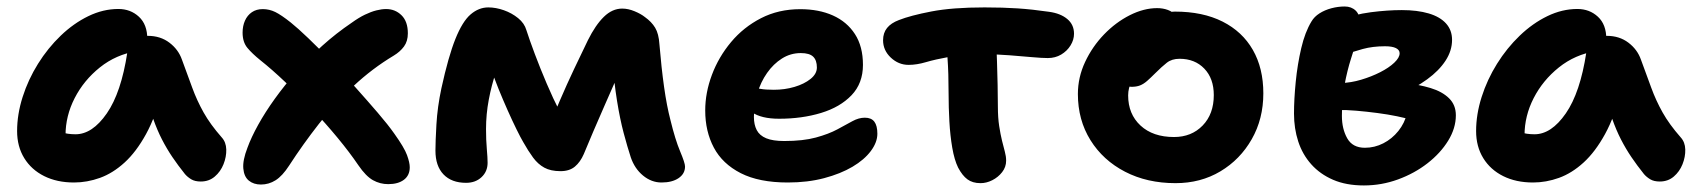

<svg xmlns="http://www.w3.org/2000/svg" viewBox="-20 -547 5176 586"><path d="M205.8 10Q154 10 114.9 -9.5Q75.8 -29 54 -64.4Q32.2 -99.8 32.2 -147Q32.2 -198 49.1 -251.1Q66 -304.2 96 -352.3Q126 -400.4 165.4 -438.2Q204.8 -476 249.8 -497.8Q294.8 -519.6 341.2 -519.6Q378.4 -519.6 404 -495.9Q429.6 -472.2 429.6 -428Q429.6 -412.2 420.6 -403Q411.6 -393.8 398 -391Q334 -380.6 284.9 -341.3Q235.8 -302 207.9 -247.6Q180 -193.2 180 -134.2Q180 -116.6 182.7 -102.1Q185.4 -87.6 193.4 -65.6L125 -168.2Q149.4 -149.8 167.6 -143.5Q185.8 -137.2 210.6 -137.2Q261.8 -137.2 305.9 -200.8Q350 -264.4 368.6 -387Q372.4 -411.2 390.3 -424.4Q408.2 -437.6 431.2 -437.6Q469.6 -437.6 497 -416.8Q524.4 -396 535.2 -365.2Q552.4 -318.6 566.7 -279.4Q581 -240.2 601.4 -203.8Q621.8 -167.4 656.6 -127.8Q670 -113.2 670.6 -90.8Q671.2 -68.4 662.2 -45.8Q653.2 -23.2 635.5 -8.1Q617.8 7 592.8 7Q575 7 563.8 0.3Q552.6 -6.4 544.6 -15.6Q523.2 -42.4 506.2 -67.5Q489.2 -92.6 474.5 -121.1Q459.8 -149.6 447.2 -185.4Q434.6 -221.2 422.2 -267.6L475.4 -272.2Q455.6 -192.2 425.8 -137.9Q396 -83.6 360.3 -51Q324.6 -18.4 285.3 -4.2Q246 10 205.8 10Z M776.4 16.2Q754 16.2 739.4 4.2Q724.8 -7.8 722.6 -32.8Q720.4 -57.8 735.2 -96Q746.8 -127.8 768 -166.1Q789.2 -204.4 818.6 -245.3Q848 -286.2 884.5 -327.6Q921 -369 963.4 -407.2Q1005.8 -445.4 1053.4 -477.6Q1075 -493.2 1093.7 -502.2Q1112.4 -511.2 1128.7 -515.3Q1145 -519.4 1158.4 -519.4Q1186.2 -519.4 1205.5 -500.4Q1224.8 -481.4 1224.8 -445.2Q1224.8 -421.2 1213 -405.1Q1201.2 -389 1181.6 -377.2Q1116.2 -338 1059.3 -284.8Q1002.4 -231.6 953.6 -169.3Q904.8 -107 862.4 -41.6Q841.8 -9.8 821.1 3.2Q800.4 16.2 776.4 16.2ZM1164.8 15Q1140 15 1118.4 3Q1096.8 -9 1073.8 -42.6Q1047.2 -81.8 1010.6 -126.1Q974 -170.4 932.9 -213.9Q891.8 -257.4 851 -296.2Q810.2 -335 774.4 -363.4Q749.6 -383.4 735 -401Q720.4 -418.6 720.4 -447.4Q720.4 -467.8 727.7 -484.1Q735 -500.4 748.8 -509.8Q762.6 -519.2 782 -519.2Q802 -519.2 820.2 -510.3Q838.4 -501.4 867.6 -478.2Q888.4 -461.6 920.9 -430.5Q953.4 -399.4 990.7 -360.5Q1028 -321.6 1064.8 -280.5Q1101.6 -239.4 1133.1 -202.7Q1164.6 -166 1183.4 -139.2Q1214 -96.4 1222.3 -73.5Q1230.6 -50.6 1230.6 -36.6Q1230.6 -11.8 1212.9 1.6Q1195.2 15 1164.8 15Z M1402.6 11Q1358.2 11 1333.6 -14.7Q1309 -40.4 1309 -87.4Q1309 -114.4 1312 -167.3Q1315 -220.2 1327.2 -277.6Q1348.4 -374.6 1369.9 -428.1Q1391.4 -481.6 1416.3 -503Q1441.2 -524.4 1470.4 -524.4Q1493.4 -524.4 1517.8 -515.8Q1542.2 -507.2 1561.4 -491.6Q1580.6 -476 1586.6 -455Q1596 -425.6 1612.3 -382.2Q1628.6 -338.8 1648.4 -292.3Q1668.2 -245.8 1688.6 -206Q1709 -166.2 1726.2 -144.2L1645.2 -134Q1667 -189.4 1688.6 -239.7Q1710.2 -290 1732.2 -336.4Q1754.2 -382.8 1774.4 -424.4Q1797.4 -470.6 1823.1 -495.7Q1848.8 -520.8 1879.2 -520.8Q1897.2 -520.8 1916.7 -512.7Q1936.2 -504.6 1948 -495.2Q1968.6 -480.6 1979.6 -462.3Q1990.6 -444 1992.6 -412Q1998.6 -340 2006.8 -281.8Q2015 -223.6 2026.2 -180.8Q2040.8 -120.8 2055.8 -85.1Q2070.8 -49.4 2070.8 -38.8Q2070.8 -16.8 2051.2 -3.4Q2031.6 10 1999 10Q1968.4 10 1942.7 -11.1Q1917 -32.2 1905.2 -66.8Q1894.8 -98.6 1883.5 -141Q1872.2 -183.4 1863.1 -239.9Q1854 -296.4 1848.6 -368.8L1893.8 -380.2Q1878 -345.2 1860.5 -305.2Q1843 -265.2 1825.1 -224.7Q1807.2 -184.2 1791 -146.2Q1774.8 -108.2 1761.8 -76.8Q1751.2 -52.4 1734.6 -38.5Q1718 -24.6 1690.8 -24.6Q1660.8 -24.6 1641.3 -35.3Q1621.8 -46 1607 -66.1Q1592.2 -86.2 1576.8 -113.6Q1569 -126.8 1556.3 -152.6Q1543.6 -178.4 1529.3 -210.5Q1515 -242.6 1501.6 -275.6Q1488.2 -308.6 1479.1 -337.3Q1470 -366 1467.6 -384.2L1520.4 -387Q1506.2 -363.4 1493.2 -325.4Q1480.2 -287.4 1471.8 -242.8Q1463.4 -198.2 1463.4 -153.2Q1463.4 -119.6 1465.8 -92.4Q1468.2 -65.2 1468.2 -50.2Q1468.2 -23.6 1449.7 -6.3Q1431.2 11 1402.6 11Z M2384.4 10Q2296.6 10 2240.8 -18.5Q2185 -47 2158.7 -96.5Q2132.4 -146 2132.4 -210Q2132.4 -264 2152.8 -318.5Q2173.2 -373 2211.2 -418.5Q2249.2 -464 2302.7 -491.5Q2356.2 -519 2422.4 -519Q2479.2 -519 2522.1 -499.8Q2565 -480.6 2589.4 -442.9Q2613.8 -405.2 2613.8 -349Q2613.8 -292.8 2579 -256.4Q2544.2 -220 2486 -202.3Q2427.8 -184.6 2357.8 -184.6Q2303.8 -184.6 2274.9 -204.4Q2246 -224.2 2246 -250.2Q2246 -264.4 2252.7 -271.5Q2259.4 -278.6 2275 -278.6Q2286 -278.6 2301 -275.8Q2316 -273 2341.8 -273Q2375.2 -273 2404.9 -281.8Q2434.6 -290.6 2453.9 -306.1Q2473.2 -321.6 2473.2 -341Q2473.2 -363 2461.9 -374Q2450.6 -385 2424.2 -385Q2392.8 -385 2366.7 -368.5Q2340.6 -352 2321.2 -324.4Q2301.8 -296.8 2291.4 -261.8Q2281 -226.8 2281 -189.8Q2281 -166.6 2289.6 -150Q2298.2 -133.4 2318.5 -125Q2338.8 -116.6 2373.4 -116.6Q2431.2 -116.6 2470.3 -127.3Q2509.4 -138 2535.7 -152.2Q2562 -166.4 2581.5 -177.1Q2601 -187.8 2619.6 -187.8Q2639.4 -187.8 2648.6 -175.6Q2657.8 -163.4 2657.8 -138.8Q2657.8 -112.8 2637.9 -86.1Q2618 -59.4 2581.8 -38Q2545.6 -16.6 2495.4 -3.3Q2445.2 10 2384.4 10Z M2753 -349Q2722.4 -349 2698.8 -371.2Q2675.2 -393.4 2675.2 -424.2Q2675.2 -446.6 2687.4 -461.7Q2699.6 -476.8 2723.6 -485.8Q2758.4 -499.6 2822.6 -512Q2886.8 -524.4 2985 -524.4Q3041.2 -524.4 3086.1 -521.4Q3131 -518.4 3181.8 -511Q3216.8 -506.2 3237.4 -489Q3258 -471.8 3258 -444Q3258 -425.6 3247.4 -408.4Q3236.8 -391.2 3218.8 -380.5Q3200.8 -369.8 3178 -369.8Q3160.8 -369.8 3129.3 -372.6Q3097.8 -375.4 3060.9 -378.3Q3024 -381.2 2988 -381.2Q2920 -381.2 2877 -373.4Q2834 -365.6 2806 -357.3Q2778 -349 2753 -349ZM2972.6 12Q2948.4 12 2932.7 0.4Q2917 -11.2 2904.2 -35.6Q2892.8 -58.8 2886.4 -96Q2880 -133.2 2877.6 -176.3Q2875.2 -219.4 2875.2 -260.4Q2875.2 -324.6 2871.9 -369.3Q2868.6 -414 2868.6 -442L3019.8 -450.2Q3019.6 -443 3020.7 -418.2Q3021.8 -393.4 3022.9 -359Q3024 -324.6 3024.8 -288.3Q3025.6 -252 3025.6 -222Q3025.6 -187.8 3029.6 -162.2Q3033.6 -136.6 3038.2 -117.8Q3042.8 -99 3046.8 -84.4Q3050.8 -69.8 3050.8 -56.6Q3050.8 -37.2 3038.6 -21.6Q3026.4 -6 3008.6 3Q2990.8 12 2972.6 12Z M3567.8 12Q3481.2 12 3413.9 -22.8Q3346.6 -57.6 3308.2 -119.2Q3269.8 -180.8 3269.8 -260Q3269.8 -310.8 3291.8 -357.8Q3313.8 -404.8 3349.6 -441.9Q3385.4 -479 3428.2 -500.6Q3471 -522.2 3511.8 -522.2Q3529.4 -522.2 3544.5 -516.6Q3559.6 -511 3569 -499.3Q3578.4 -487.6 3578.4 -467.6Q3578.4 -432.4 3563.6 -405.2Q3548.8 -378 3504 -362.6Q3481.8 -353.2 3463.6 -337.1Q3445.4 -321 3434.3 -299.8Q3423.2 -278.6 3423.2 -255.8Q3423.2 -198.8 3461 -163.8Q3498.8 -128.8 3563.2 -128.8Q3616.6 -128.8 3650.6 -163.9Q3684.6 -199 3684.6 -256.8Q3684.6 -307.4 3655.7 -337.5Q3626.8 -367.6 3580.2 -367.6Q3556.6 -367.6 3541.3 -355.6Q3526 -343.6 3506 -323.6Q3491.6 -309.2 3481 -299.9Q3470.4 -290.6 3459.5 -286.3Q3448.6 -282 3433.2 -282Q3415.4 -282 3401.7 -295.8Q3388 -309.6 3388 -348.6Q3388 -377.4 3403.6 -406.4Q3419.2 -435.4 3444.8 -459Q3470.4 -482.6 3502 -497.1Q3533.6 -511.6 3565.8 -511.6Q3651 -511.6 3711.4 -481.1Q3771.8 -450.6 3803.8 -394.7Q3835.8 -338.8 3835.8 -262Q3835.8 -184.2 3800.4 -122.1Q3765 -60 3704.7 -24Q3644.4 12 3567.8 12Z M4142.8 19Q4088.8 19 4048.9 1.8Q4009 -15.4 3982.1 -45.5Q3955.2 -75.6 3942.3 -115.3Q3929.4 -155 3929.4 -200.2Q3929.4 -244.2 3934.7 -297.5Q3940 -350.8 3951.5 -400Q3963 -449.2 3982.8 -481.6Q3991.2 -496 4007.2 -506.2Q4023.2 -516.4 4043.5 -521.8Q4063.8 -527.2 4084.2 -527.2Q4104.6 -527.2 4117.8 -514.5Q4131 -501.8 4131 -474.4Q4131 -456.4 4122.8 -429.7Q4114.6 -403 4103.3 -367.7Q4092 -332.4 4083.8 -288.8Q4075.6 -245.2 4075.6 -193.2Q4075.6 -153.6 4091.9 -124.8Q4108.2 -96 4145.8 -96Q4175.4 -96 4202 -109.6Q4228.6 -123.2 4247.9 -147.2Q4267.2 -171.2 4274.4 -201.4L4285.6 -181.6Q4270.8 -186.6 4243.6 -192.2Q4216.4 -197.8 4183.8 -202.1Q4151.2 -206.4 4119.4 -209.1Q4087.6 -211.8 4064.8 -211.2L4073.2 -293.6Q4103.2 -294.4 4134.4 -303.7Q4165.6 -313 4192.4 -326.6Q4219.2 -340.2 4235.5 -355.7Q4251.8 -371.2 4251.8 -384.4Q4251.8 -394.6 4240.5 -400.2Q4229.2 -405.8 4207 -405.8Q4169.8 -405.8 4139.3 -397.5Q4108.8 -389.2 4084.1 -379.5Q4059.4 -369.8 4038.2 -366.6Q4018.2 -365.6 4003.7 -377.5Q3989.2 -389.4 3989.4 -411.2Q3989.6 -435.8 4009.2 -454.6Q4028.8 -473.4 4057.8 -482.6Q4113.2 -503.2 4164 -509.7Q4214.8 -516.2 4258.4 -516.2Q4306 -516.2 4340.5 -506Q4375 -495.8 4393.4 -475.4Q4411.8 -455 4411.8 -425.4Q4411.8 -392.4 4391.9 -361.8Q4372 -331.2 4335.8 -304.9Q4299.6 -278.6 4252.6 -258.2Q4205.6 -237.8 4150.6 -227L4174.8 -297.4Q4222.4 -298 4266.4 -293.6Q4310.4 -289.2 4346.2 -278.3Q4382 -267.4 4402.7 -247Q4423.4 -226.6 4423.4 -195.2Q4423.4 -155.8 4400 -117.7Q4376.6 -79.6 4336.9 -48.7Q4297.2 -17.8 4246.9 0.6Q4196.6 19 4142.8 19Z M4658.8 10Q4607 10 4567.9 -9.5Q4528.8 -29 4507 -64.4Q4485.2 -99.8 4485.2 -147Q4485.2 -198 4502.1 -251.1Q4519 -304.2 4549 -352.3Q4579 -400.4 4618.4 -438.2Q4657.8 -476 4702.8 -497.8Q4747.8 -519.6 4794.2 -519.6Q4831.4 -519.6 4857 -495.9Q4882.6 -472.2 4882.6 -428Q4882.6 -412.2 4873.6 -403Q4864.6 -393.8 4851 -391Q4787 -380.6 4737.9 -341.3Q4688.8 -302 4660.9 -247.6Q4633 -193.2 4633 -134.2Q4633 -116.6 4635.7 -102.1Q4638.4 -87.6 4646.4 -65.6L4578 -168.2Q4602.4 -149.8 4620.6 -143.5Q4638.8 -137.2 4663.6 -137.2Q4714.8 -137.2 4758.9 -200.8Q4803 -264.4 4821.6 -387Q4825.4 -411.2 4843.3 -424.4Q4861.2 -437.6 4884.2 -437.6Q4922.6 -437.6 4950 -416.8Q4977.4 -396 4988.2 -365.2Q5005.4 -318.6 5019.7 -279.4Q5034 -240.2 5054.4 -203.8Q5074.8 -167.4 5109.6 -127.8Q5123 -113.2 5123.6 -90.8Q5124.2 -68.4 5115.2 -45.8Q5106.2 -23.2 5088.5 -8.1Q5070.8 7 5045.8 7Q5028 7 5016.8 0.3Q5005.6 -6.4 4997.6 -15.6Q4976.2 -42.4 4959.2 -67.5Q4942.2 -92.6 4927.5 -121.1Q4912.8 -149.6 4900.2 -185.4Q4887.6 -221.2 4875.2 -267.6L4928.4 -272.2Q4908.6 -192.2 4878.8 -137.9Q4849 -83.6 4813.3 -51Q4777.6 -18.4 4738.3 -4.2Q4699 10 4658.8 10Z"/></svg>

Font: Shantell Sans Light
Style: Regular
Weight: 300
Designer: Stephen Nixon, Anya Danilova, Shantell Martin
Foundry: Arrow Type
Version: Version 1.011;[c5ecc13dd]